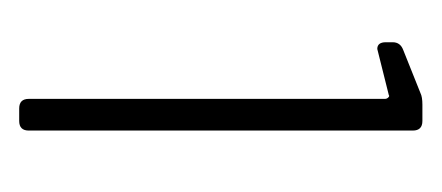

<svg xmlns="http://www.w3.org/2000/svg" viewBox="-150 -764 460 200"><g transform="rotate(90 80.0 -664.0)"><path d="M89 -874H106Q116 -874 116 -864V-464Q116 -454 106 -454H93Q83 -454 83 -464V-835Q83 -837 81.5 -838.5Q80 -840 79 -839L35 -828L31 -827Q24 -827 24 -836V-843Q24 -851 32 -854L77 -872Q81 -874 89 -874Z"/></g></svg>

Font: Barlow Semi Condensed ExLight
Style: Regular
Weight: 275
Width: 4
Designer: Jeremy Tribby
Foundry: Tribby Type
Version: Version 1.408